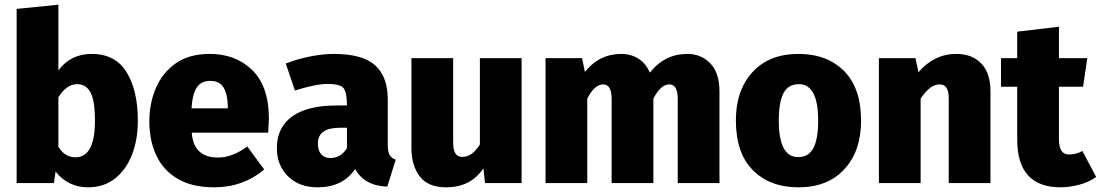

<svg xmlns="http://www.w3.org/2000/svg" viewBox="-20 -781 4696 819"><path d="M355 18Q271 18 217 -49L210 0H51V-743L229 -761V-481Q282 -551 371 -551Q472 -551 520 -473Q568 -395 568 -266Q568 -185 543 -121Q518 -57 470.5 -19.5Q423 18 355 18ZM302 -110Q385 -110 385 -266Q385 -352 366 -387Q347 -422 309 -422Q264 -422 229 -366V-155Q256 -110 302 -110Z M894 18Q799 18 737.5 -18.5Q676 -55 646.5 -118.5Q617 -182 617 -264Q617 -340 645 -405.5Q673 -471 730 -511Q787 -551 874 -551Q986 -551 1056.5 -481.5Q1127 -412 1127 -275L1124 -215H798Q805 -109 911 -109Q970 -109 1035 -156L1107 -58Q1017 18 894 18ZM952 -319V-325Q951 -378 934 -407Q917 -436 877 -436Q839 -436 820 -408.5Q801 -381 797 -319Z M1335 18Q1256 18 1208.5 -29Q1161 -76 1161 -149Q1161 -237 1226 -284Q1291 -331 1414 -331H1460Q1460 -383 1447 -403Q1434 -423 1377 -423Q1328 -423 1238 -395L1199 -510Q1250 -530 1304.5 -540.5Q1359 -551 1404 -551Q1526 -551 1580 -502.5Q1634 -454 1634 -358V-164Q1634 -134 1642 -120Q1650 -106 1668 -100L1632 15Q1535 12 1495 -60Q1442 18 1335 18ZM1389 -107Q1434 -107 1460 -149V-236H1430Q1336 -236 1336 -169Q1336 -139 1350 -123Q1364 -107 1389 -107Z M1883 18Q1806 18 1770.5 -28.5Q1735 -75 1735 -150V-533H1913V-173Q1913 -112 1950 -112H1955Q1994 -112 2027 -165V-533H2205V0H2049L2042 -63Q1988 18 1883 18Z M3049 0H2871V-359Q2871 -421 2835 -421Q2798 -421 2767 -360V0H2589V-359Q2589 -421 2553 -421Q2516 -421 2485 -360V0H2307V-533H2463L2475 -474Q2536 -551 2630 -551Q2671 -551 2703 -531Q2735 -511 2752 -471Q2815 -551 2912 -551Q2971 -551 3010 -510.5Q3049 -470 3049 -391Z M3386 18Q3264 18 3191.5 -55Q3119 -128 3119 -267Q3119 -396 3190 -473.5Q3261 -551 3386 -551Q3508 -551 3580.5 -478Q3653 -405 3653 -266Q3653 -137 3582 -59.5Q3511 18 3386 18ZM3386 -111Q3430 -111 3450 -150Q3470 -189 3470 -266Q3470 -422 3388 -422Q3342 -422 3322 -383.5Q3302 -345 3302 -267Q3302 -111 3384 -111Z M4205 0H4027V-359Q4027 -392 4017.5 -406.5Q4008 -421 3987 -421Q3947 -421 3907 -360V0H3729V-533H3885L3898 -473Q3965 -551 4059 -551Q4127 -551 4166 -510Q4205 -469 4205 -391Z M4504 18Q4319 18 4319 -186V-411H4250V-533H4319V-646L4497 -667V-533H4618L4600 -411H4497V-188Q4497 -122 4539 -122Q4571 -122 4597 -137L4656 -26Q4623 -3 4582 7.5Q4541 18 4504 18Z"/></svg>

Font: Trujillo ExtraBold
Style: Regular
Weight: 800
Designer: Fira Sans original fonts by bBox Type GmbH, Carrois Corporate GbR, & Edenspiekermann AG / Changes by Cristiano Sobral
Foundry: Fira Sans original fonts by bBox Type GmbH, Carrois Corporate GbR, & Edenspiekermann AG / Changes by Cristiano Sobral
Version: Version 4.301;July 28, 2020;FontCreator 13.0.0.2655 64-bit